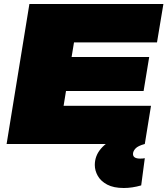

<svg xmlns="http://www.w3.org/2000/svg" viewBox="-20 -720 837 960"><path d="M13 0 127 -700H797L765 -508H350L338 -435H726L698 -265H310L298 -191H735L704 0ZM564 -30 704 0Q670 9 657.5 22.5Q645 36 645 50Q645 73 681 73Q688 73 693.5 72.5Q699 72 704 71L686 207Q641 220 599 220Q548 220 516 203Q484 186 469 159.5Q454 133 454 105Q454 59 485 23Q516 -13 564 -30Z"/></svg>

Font: Georama Expanded Black
Style: Italic
Weight: 900
Width: 7
Italic angle: -9°
Designer: Jean-Baptiste Levee
Foundry: Production Type
Version: Version 1.000